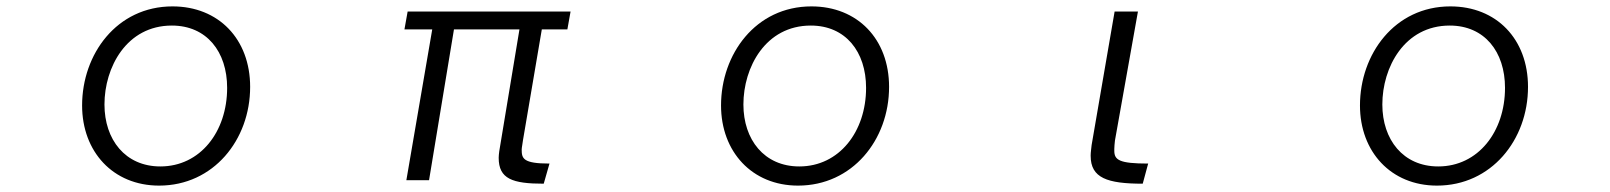

<svg xmlns="http://www.w3.org/2000/svg" viewBox="-20 -534 5040 601"><path d="M478 47C648 47 763 -96 763 -262C763 -412 664 -514 520 -514C345 -514 237 -364 237 -204C237 -59 334 47 478 47ZM482 -13C372 -13 307 -97 307 -207C307 -323 376 -454 518 -454C627 -454 691 -372 691 -259C691 -122 607 -13 482 -13Z M1700 -22C1617 -22 1613 -38 1613 -66C1613 -72 1616 -85 1617 -95L1676 -442H1756L1766 -498H1256L1246 -442H1333L1252 30H1323L1401 -442H1606L1546 -80C1544 -71 1541 -50 1541 -40C1541 26 1584 41 1682 41Z M2478 47C2648 47 2763 -96 2763 -262C2763 -412 2664 -514 2520 -514C2345 -514 2237 -364 2237 -204C2237 -59 2334 47 2478 47ZM2482 -13C2372 -13 2307 -97 2307 -207C2307 -323 2376 -454 2518 -454C2627 -454 2691 -372 2691 -259C2691 -122 2607 -13 2482 -13Z M3574 -22C3484 -22 3468 -33 3468 -62V-68C3468 -75 3469 -84 3470 -94L3542 -498H3469L3397 -80C3396 -69 3394 -57 3394 -48V-46C3394 23 3446 41 3557 41Z M4478 47C4648 47 4763 -96 4763 -262C4763 -412 4664 -514 4520 -514C4345 -514 4237 -364 4237 -204C4237 -59 4334 47 4478 47ZM4482 -13C4372 -13 4307 -97 4307 -207C4307 -323 4376 -454 4518 -454C4627 -454 4691 -372 4691 -259C4691 -122 4607 -13 4482 -13Z"/></svg>

Font: LINE Seed JP App_OTF Regular
Style: Regular
Weight: 400
Designer: LY Corporation & Fontrix & Fontworks
Version: Version 1.002